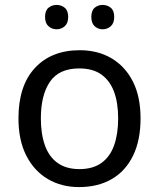

<svg xmlns="http://www.w3.org/2000/svg" viewBox="-20 -750 645 780"><path d="M551 -269Q551 -180 520.5 -117.5Q490 -55 434 -22.5Q378 10 301 10Q230 10 174.5 -22.5Q119 -55 87 -117.5Q55 -180 55 -269Q55 -402 122 -474Q189 -546 304 -546Q377 -546 432.5 -513.5Q488 -481 519.5 -419.5Q551 -358 551 -269ZM146 -269Q146 -206 162.5 -159.5Q179 -113 214 -88Q249 -63 303 -63Q357 -63 392 -88Q427 -113 443.5 -159.5Q460 -206 460 -269Q460 -333 443 -378Q426 -423 391.5 -447.5Q357 -472 302 -472Q220 -472 183 -418Q146 -364 146 -269ZM163 -681Q163 -707 177 -718.5Q191 -730 210 -730Q229 -730 243 -718.5Q257 -707 257 -681Q257 -656 243 -643.5Q229 -631 210 -631Q191 -631 177 -643.5Q163 -656 163 -681ZM351 -681Q351 -707 364.5 -718.5Q378 -730 397 -730Q416 -730 430 -718.5Q444 -707 444 -681Q444 -656 430 -643.5Q416 -631 397 -631Q378 -631 364.5 -643.5Q351 -656 351 -681Z"/></svg>

Font: Noto Sans Meetei Mayek
Style: Regular
Weight: 400
Designer: Monotype Design Team and Neelakash Kshetrimayum
Foundry: Monotype Imaging Inc.
Version: Version 2.002